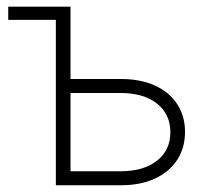

<svg xmlns="http://www.w3.org/2000/svg" viewBox="-20 -549 613 569"><path d="M4.4 -490.2V-529.3H166.5V-490.2ZM178.2 -314.9H338.4Q396.5 -314.9 439.2 -295.4Q481.9 -275.9 505.1 -240.5Q528.3 -205.1 528.3 -158.2Q528.3 -110.8 505.1 -75.2Q481.9 -39.6 439.2 -19.8Q396.5 0 338.4 0H145.5V-529.3H189V-41.5H337.4Q405.8 -41.5 445.3 -72.8Q484.9 -104 484.9 -157.2Q484.9 -210.4 445.3 -241.9Q405.8 -273.4 337.4 -273.4H178.2Z"/></svg>

Font: Inter 24pt ExtraLight
Style: Regular
Weight: 250
Designer: Rasmus Andersson
Foundry: rsms
Version: Version 4.001;git-66647c0bb